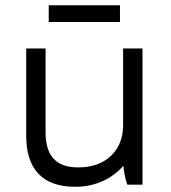

<svg xmlns="http://www.w3.org/2000/svg" viewBox="-20 -705 654 733"><path d="M166 -621H438V-685H166ZM266 8H269C343 8 407 -22 451 -72C453 -49 459 -18 466 0H524V-520H450V-227C450 -127 380 -66 281 -66H277C190 -66 154 -115 154 -200V-520H80V-187C80 -61 141 8 266 8Z"/></svg>

Font: Fixel Display Regular
Style: Regular
Weight: 400
Designer: AlfaBravo + MacPaw
Foundry: Kyrylo Tkachov, Marchela Mozhyna, Serhii Makarenko, Maria Weinstein, Zakhar Kryvoshyya
Version: Version 1.211